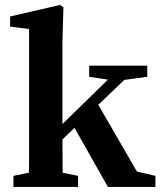

<svg xmlns="http://www.w3.org/2000/svg" viewBox="-20 -740 635 760"><path d="M289.1 0H33.2V-43.9L94.2 -56.2Q95.2 -94.2 95.2 -104.5V-625L20 -634.8V-674.8L216.8 -720.2L231 -711.9L227.1 -569.8V-249L407.2 -424.8L333 -436V-480H563V-436L472.2 -423.8L369.1 -325.2L522 -61L595.2 -43.9V0H407.2L274.9 -233.9L227.1 -188L228 -56.2L289.1 -43.9Z"/></svg>

Font: SourceSerifPro-Bold
Style: Bold
Weight: 700
Designer: Frank Grießhammer
Foundry: Adobe Systems Incorporated
Version: Version 1.014;PS Version 1.0;hotconv 1.0.73;makeotf.lib2.5.5